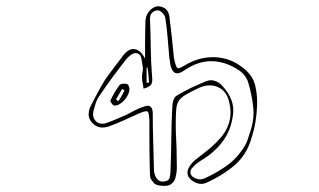

<svg xmlns="http://www.w3.org/2000/svg" viewBox="-20 -535 1040 626"><path d="M453 -344Q453 -373 453 -402Q453 -431 454 -461Q454 -481 463 -494Q471 -505 482 -511Q493 -517 506 -513Q520 -509 526 -499Q532 -489 533 -476Q537 -444 540.5 -411.5Q544 -379 547 -347Q548 -344 548.5 -340.5Q549 -337 550 -333Q555 -314 559.5 -312.5Q564 -311 581 -321Q628 -350 679.5 -348.5Q731 -347 772 -314Q804 -290 812 -256.5Q820 -223 818 -188Q817 -163 813 -138Q809 -113 801 -88Q785 -30 744 4.5Q703 39 650 62Q635 68 618 60.5Q601 53 594 40Q588 28 594.5 14Q601 0 616 -13Q636 -29 656.5 -45Q677 -61 694 -80Q746 -135 726 -207Q717 -240 689.5 -251.5Q662 -263 630 -249Q602 -236 586 -226.5Q570 -217 563 -206.5Q556 -196 554.5 -178Q553 -160 553 -128Q553 -103 554.5 -78Q556 -53 556 -28Q556 -11 556.5 7Q557 25 553 40Q551 53 542 62Q533 71 518 71Q490 71 482.5 62.5Q475 54 471 47Q469 43 468.5 20.5Q468 -2 467.5 -33Q467 -64 467 -94.5Q467 -125 467 -145Q466 -168 461 -171.5Q456 -175 433 -165Q410 -155 386.5 -144Q363 -133 338 -124Q323 -118 308.5 -119.5Q294 -121 281 -134Q269 -147 269 -161.5Q269 -176 276 -190Q287 -211 298 -232Q309 -253 322 -274Q335 -293 349 -311Q363 -329 377 -348Q397 -377 417.5 -375Q438 -373 453 -344ZM448 -246Q447 -256 445 -265Q443 -274 443 -283Q443 -293 445 -302Q447 -311 445 -320Q443 -331 441 -344Q439 -357 428 -361Q418 -364 407.5 -356.5Q397 -349 391 -341Q368 -312 346 -282Q324 -252 303 -221Q296 -211 292 -198.5Q288 -186 285 -174Q280 -153 292 -140.5Q304 -128 324 -133Q342 -139 359 -146.5Q376 -154 393 -161Q407 -169 421.5 -176Q436 -183 451 -188Q477 -197 478 -167Q478 -121 479.5 -74Q481 -27 482 20Q483 36 491 47Q499 58 512 57Q530 56 533 44.5Q536 33 536 21Q538 -31 538.5 -84Q539 -137 542 -189Q542 -198 545.5 -208.5Q549 -219 556 -223Q579 -237 603 -248.5Q627 -260 652 -270Q666 -276 680 -271.5Q694 -267 704 -256Q724 -235 734 -210Q744 -185 739 -156Q732 -109 706.5 -74.5Q681 -40 641 -15Q632 -10 624 -4Q616 2 609 10Q599 19 601 29.5Q603 40 616 46Q631 53 646 47Q684 30 717.5 6.5Q751 -17 774 -53Q782 -64 787 -78.5Q792 -93 796 -106Q810 -147 805.5 -187Q801 -227 789 -267Q781 -291 759 -306Q715 -335 670 -335.5Q625 -336 580 -305Q546 -281 536 -321Q535 -329 534 -335Q533 -341 532 -348Q529 -380 526.5 -412.5Q524 -445 519 -476Q518 -484 510.5 -492Q503 -500 496 -501Q486 -502 477.5 -495Q469 -488 469 -475Q471 -427 471.5 -379.5Q472 -332 476 -283Q478 -267 472.5 -259Q467 -251 448 -246ZM461 -314Q460 -315 459 -315Q458 -315 458 -315V-265Q460 -265 462 -265.5Q464 -266 466 -266Q465 -278 464 -290Q463 -302 461 -314ZM402 -248Q403 -235 394.5 -221Q386 -207 374.5 -198.5Q363 -190 352 -191Q349 -191 344 -198Q339 -205 340 -207Q352 -234 370 -258Q373 -261 380.5 -262Q388 -263 394 -261Q398 -260 399.5 -255Q401 -250 402 -248ZM358 -211Q360 -209 366 -205Q378 -223 386 -240L378 -245Q373 -236 368 -227.5Q363 -219 358 -211Z"/></svg>

Font: Shizuru
Style: Regular
Weight: 400
Version: Version 1.000